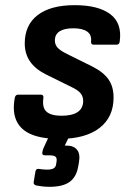

<svg xmlns="http://www.w3.org/2000/svg" viewBox="-20 -524 502 741"><path d="M209.2 12Q143.7 12 102.3 -4.8Q60.9 -21.7 44.1 -56.7Q27.2 -91.7 36.9 -145.7Q39.2 -158.7 49.9 -158.7H137.7Q143.4 -158.7 145.9 -155.4Q148.4 -152.1 147.4 -145.7Q142.1 -108.2 159.7 -92.8Q177.3 -77.3 217.4 -77.3Q258.6 -77.3 279.8 -91.7Q301 -106.2 301 -134.4Q301 -151.3 291.5 -163.4Q282 -175.6 258.4 -186.9L156.4 -237.3Q115.8 -257.6 95.6 -287.3Q75.5 -316.9 75.5 -356.6Q75.5 -427.3 125.3 -465.7Q175.2 -504.1 268 -504.1Q359.6 -504.1 405.8 -469.2Q452 -434.4 442 -363.3Q440.3 -351.6 430.3 -351.6H341.1Q330.8 -351.6 331.4 -363.3Q334.4 -389.5 316.5 -402.1Q298.6 -414.8 262.8 -414.8Q228 -414.8 209.9 -403Q191.8 -391.2 191.8 -368Q191.8 -350.7 203.3 -338.9Q214.8 -327.1 241.1 -314.5L335.3 -267.8Q378.7 -246.1 398.5 -218Q418.3 -189.8 418.3 -147.8Q418.3 -71.7 363.8 -29.9Q309.3 12 209.2 12ZM171.1 197Q157 197 143.8 195.5Q130.6 194 120.6 192Q108.6 189 109.9 179.3L116.6 138.4Q119 126.7 128.3 127.7Q135.3 128.7 144 129.7Q152.6 130.7 160.6 130.7Q178.3 130.7 186.8 125.8Q195.3 120.8 196.6 109.8L198.3 99.5Q200.3 85.2 193.8 80.4Q187.3 75.5 171.3 75.5H154Q147.7 75.5 145 72.7Q142.3 69.9 143.3 63.8Q144.3 58.2 145.6 53.7Q147 49.2 149 45.2L182.3 -26.9Q187.4 -38.6 196.7 -38.6H254.3Q266.7 -38.6 261.3 -26.9L230 37.9H237.6Q264.3 37.9 277.4 54.1Q290.4 70.2 284.7 102.2L281.7 119.3Q274.7 159.6 248.3 178.3Q221.9 197 171.1 197Z"/></svg>

Font: Sofia Sans Hairline
Style: Italic
Weight: 1
Italic angle: -9°
Designer: Botio Nikoltchev, Ani Petrova
Foundry: lettersoup
Version: Version 4.102